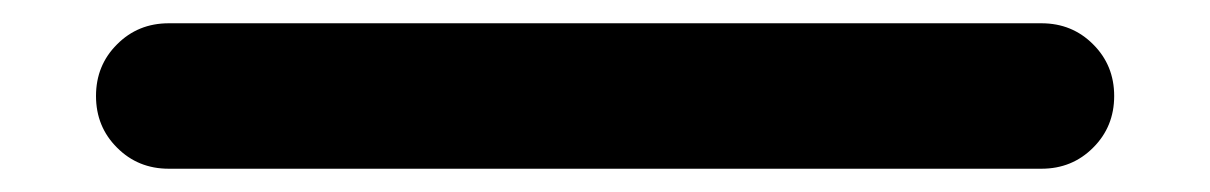

<svg xmlns="http://www.w3.org/2000/svg" viewBox="-20 -520 1040 165"><path d="M125 -500Q98.6 -500 80.6 -481.9Q62.5 -463.9 62.5 -437.5Q62.5 -411.1 80.6 -393.1Q98.6 -375 125 -375H875Q901.4 -375 919.4 -393.1Q937.5 -411.1 937.5 -437.5Q937.5 -463.9 919.4 -481.9Q901.4 -500 875 -500Z"/></svg>

Font: Zeroicons-Line
Style: Regular
Weight: 400
Designer: Shahadat Rahman Shemul
Version: Version 1.0